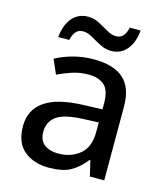

<svg xmlns="http://www.w3.org/2000/svg" viewBox="-112 -823 791 919"><g transform="rotate(15 284.0 -364.0)"><path d="M290 -547Q390 -547 439 -503Q488 -459 488 -365V0H417L399 -76H395Q360 -32 321 -11Q282 10 214 10Q141 10 93 -29Q45 -68 45 -151Q45 -232 108 -275.5Q171 -319 300 -323L392 -326V-356Q392 -420 364 -445Q336 -470 285 -470Q243 -470 205 -457.5Q167 -445 134 -429L103 -500Q140 -520 188.5 -533.5Q237 -547 290 -547ZM315 -258Q220 -254 183 -226.5Q146 -199 146 -150Q146 -107 172.5 -87Q199 -67 240 -67Q305 -67 348 -103Q391 -139 391 -213V-261ZM98 -606Q104 -668 134 -702.5Q164 -737 212 -737Q241 -737 267.5 -723Q294 -709 318 -695Q342 -681 363 -681Q385 -681 398 -695.5Q411 -710 417 -738H471Q465 -677 435.5 -642Q406 -607 358 -607Q331 -607 304.5 -620.5Q278 -634 253.5 -648.5Q229 -663 207 -663Q184 -663 171.5 -648.5Q159 -634 152 -606Z"/></g></svg>

Font: Noto Sans Sundanese Medium
Style: Regular
Weight: 500
Version: Version 2.003